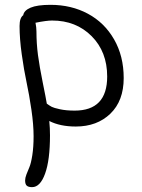

<svg xmlns="http://www.w3.org/2000/svg" viewBox="-20 -479 590 795"><path d="M293.9 44.9Q229 44.9 184.1 22Q187 51.8 187 81.1Q187 184.1 166.7 240Q146.5 295.9 112.8 295.9Q97.7 295.9 90.8 289.8Q84 283.7 84 268.1Q84 257.8 89.4 243.4Q94.7 229 101.6 213.4Q108.4 197.8 113.8 163.6Q119.1 129.4 119.1 85Q119.1 37.6 110.1 -24.4Q101.1 -86.4 90.1 -137.7Q79.1 -189 70.1 -253.7Q61 -318.4 61 -371.1Q61 -405.3 76.2 -416Q79.1 -435.5 106.7 -447.3Q134.3 -459 189 -459Q275.4 -459 344 -422.1Q412.6 -385.3 452.4 -315.9Q492.2 -246.6 492.2 -155.8Q492.2 -61.5 437 -8.3Q381.8 44.9 293.9 44.9ZM130.9 -349.1Q130.9 -299.3 137.2 -251.2Q143.6 -203.1 157 -137.2Q170.4 -71.3 173.8 -49.8Q186 -41 194.3 -36.6Q202.6 -32.2 228.3 -26.6Q253.9 -21 289.1 -21Q423.8 -21 423.8 -162.1Q423.8 -264.6 359.4 -329.3Q294.9 -394 195.8 -394Q172.4 -394 127 -384.8Q130.9 -365.2 130.9 -349.1Z"/></svg>

Font: Shantell Sans Bouncy
Style: Regular
Weight: 300
Designer: Stephen Nixon, Anya Danilova, Shantell Martin
Foundry: Arrow Type
Version: Version 1.006;[9816181b4]